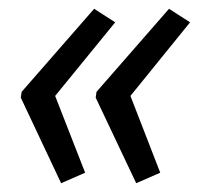

<svg xmlns="http://www.w3.org/2000/svg" viewBox="-20 -480 453 437"><path d="M119.1 -63 27.3 -257.8 29.3 -271 194.3 -460 242.2 -429.2 105.5 -261.7 173.8 -86.9ZM290 -63 197.8 -257.8 199.7 -271 364.7 -460 412.6 -429.2 276.9 -261.7 344.7 -86.9Z"/></svg>

Font: Open Sans Condensed
Style: Italic
Weight: 400
Width: 3
Italic angle: -12°
Designer: Monotype Design Team
Foundry: Monotype Imaging Inc.
Version: Version 3.000